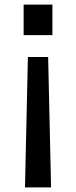

<svg xmlns="http://www.w3.org/2000/svg" viewBox="-20 -602 332 837"><path d="M83 -582H208.5V-448.7H83ZM101.6 -353.5H189.9L202.6 214.8H88.9Z"/></svg>

Font: Decalotype Medium
Style: Regular
Weight: 500
Designer: Alfredo Marco Pradil
Foundry: Alfredo Marco Pradil
Version: Version 1.0